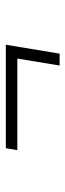

<svg xmlns="http://www.w3.org/2000/svg" viewBox="206 -592 232 685"><g transform="rotate(-90 322.5 -250.0)"><path d="M430.7 -153.8 455.6 -304.7H128.9L135.7 -345.7H504.9L473.1 -153.8Z"/></g></svg>

Font: Inter ExtraLight
Style: Italic
Weight: 250
Italic angle: -9.3988°
Designer: Rasmus Andersson
Foundry: rsms
Version: Version 4.001;git-66647c0bb